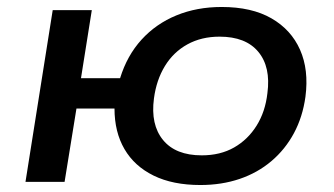

<svg xmlns="http://www.w3.org/2000/svg" viewBox="-20 -521 956 550"><path d="M554 9Q475 9 420 -18Q365 -45 336.5 -94Q308 -143 308 -210H199L165 0H53L131 -492H243L212 -297H324Q344 -362 385.5 -407.5Q427 -453 485.5 -477Q544 -501 615 -501Q701 -501 757.5 -468.5Q814 -436 839.5 -378.5Q865 -321 855 -244Q847 -186 822 -139.5Q797 -93 757.5 -59.5Q718 -26 666.5 -8.5Q615 9 554 9ZM558 -76Q611 -76 650.5 -98.5Q690 -121 715 -161Q740 -201 746 -254Q756 -329 720 -372.5Q684 -416 609 -416Q557 -416 517 -394Q477 -372 452.5 -332Q428 -292 421 -239Q411 -164 447 -120Q483 -76 558 -76Z"/></svg>

Font: Nunito Sans 10pt SemiExpanded SemiBold
Style: Italic
Weight: 600
Width: 6
Italic angle: -9°
Designer: Vernon Adams
Foundry: Vernon Adams
Version: Version 3.101;gftools[0.9.27]